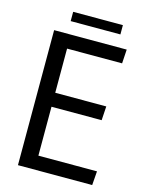

<svg xmlns="http://www.w3.org/2000/svg" viewBox="-125 -923 767 1000"><g transform="rotate(15 258.5 -423.0)"><path d="M71.6 -728H463L458.3 -652.6H161.6V-414.5H436.8L432.1 -339.1H161.6V-75.4H477.6L471.9 0H71.6ZM142.7 -795.8V-845.9H410.8V-795.8Z"/></g></svg>

Font: Murecho Thin
Style: Regular
Weight: 100
Designer: Neil Summerour
Foundry: Positype
Version: Version 1.010